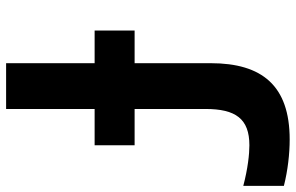

<svg xmlns="http://www.w3.org/2000/svg" viewBox="-216 -564 969 629"><g transform="rotate(-90 268.5 -249.5)"><path d="M126 215C302 215 376 125 376 -44V-293H483V-424H376V-714H226V-424H107V-293H226V-61C226 38 194 83 107 83C78 83 31 78 -26 63V196C25 209 80 215 126 215Z"/></g></svg>

Font: Noto Sans Mono SemiCondensed ExtraBold
Style: Regular
Weight: 800
Width: 4
Designer: Monotype Design Team
Foundry: Monotype Imaging Inc.
Version: Version 2.014